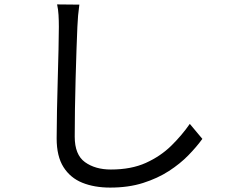

<svg xmlns="http://www.w3.org/2000/svg" viewBox="-20 -800 1040 871"><path d="M340 -779Q333 -730 331 -678Q329 -636 327 -574Q325 -512 323 -442.5Q321 -373 320 -304.5Q319 -236 319 -180Q319 -98 365.5 -64.5Q412 -31 483 -31Q575 -31 641.5 -61Q708 -91 756.5 -138.5Q805 -186 841 -238L898 -170Q872 -134 834.5 -95.5Q797 -57 746 -24Q695 9 629 30Q563 51 480 51Q408 51 353.5 29Q299 7 268 -42Q237 -91 237 -172Q237 -228 238.5 -298.5Q240 -369 242 -441.5Q244 -514 245.5 -576.5Q247 -639 247 -678Q247 -706 245.5 -732Q244 -758 239 -780Z"/></svg>

Font: Source Han Sans SC
Style: Regular
Weight: 400
Designer: Ryoko NISHIZUKA 西塚涼子 (kana, bopomofo & ideographs); Paul D. Hunt (Latin, Greek & Cyrillic); Sandoll Communications 산돌커뮤니
Foundry: Adobe
Version: Version 2.002;hotconv 1.0.116;makeotfexe 2.5.65601; ttfautoh